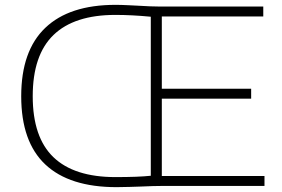

<svg xmlns="http://www.w3.org/2000/svg" viewBox="-20 -767 1164 792"><path d="M1071 -41V0H649Q615 0 561 2.5Q547 3 514.5 4Q482 5 461 5Q266.5 5 167 -88.5Q67.5 -182 67.5 -370Q67.5 -557.5 166.8 -652.2Q266 -747 456.5 -747Q479 -747 508.8 -745.5Q538.5 -744 549 -743.5Q604 -740 639.5 -740H1066V-699H647.5V-401H1016V-360H647.5V-41ZM602 -698Q523 -705.5 456 -705.5Q286.5 -705.5 200.8 -622.8Q115 -540 115 -370Q115 -200.5 200.5 -118.5Q286 -36.5 456 -36.5Q551 -36.5 602 -42Z"/></svg>

Font: Encode Sans Expanded ExtraLight
Style: Regular
Weight: 275
Width: 7
Designer: Multiple Designers
Foundry: Impallari Type
Version: Version 2.000